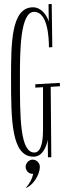

<svg xmlns="http://www.w3.org/2000/svg" viewBox="-20 -764 333 973"><path d="M198 -105C198 -75 196 9 154 9C81 9 81 -172 81 -369C81 -499 81 -704 153 -704C222 -704 228 -573 228 -524L245 -525L242 -744L226 -743L227 -655C216 -691 187 -727 147 -727C36 -727 36 -542 36 -369C36 -153 38 30 150 30C195 30 215 -19 222 -56L223 33H240L237 -324L284 -327L283 -344L159 -337V-320L198 -322ZM182 81C182 62 165 45 146 45C127 45 110 62 110 81C110 101 126 118 146 117H148C142 146 129 167 110 189C148 176 182 121 182 81Z"/></svg>

Font: Bigelow Rules
Style: Regular
Weight: 400
Designer: Astigmatic (AOETI)
Foundry: Astigmatic (AOETI)
Version: Version 1.000